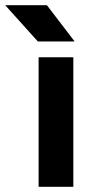

<svg xmlns="http://www.w3.org/2000/svg" viewBox="-83 -721 369 741"><path d="M63 -561H205L98 -701H-63ZM66 0H200V-500H66Z"/></svg>

Font: Unageo
Style: Bold
Weight: 700
Designer: Richard Sepsi
Foundry: Richard Sepsi
Version: Version 2.000